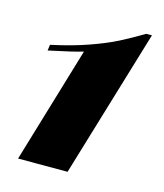

<svg xmlns="http://www.w3.org/2000/svg" viewBox="-86 -596 564 662"><g transform="rotate(15 195.5 -265.0)"><path d="M39.6 0 163.6 -415Q130.4 -404.8 41.5 -386.2L44.4 -407.2Q119.1 -423.3 176 -443.4Q232.9 -463.4 272.5 -483.6Q312 -503.9 355.5 -529.8H375.5L216.3 0Z"/></g></svg>

Font: TypoPRO Playfair Display SC
Style: Italic
Weight: 900
Italic angle: -14°
Designer: Claus Eggers Sørensen
Foundry: Claus Eggers Sørensen
Version: Version 1.004;PS 001.004;hotconv 1.0.70;makeotf.lib2.5.58329